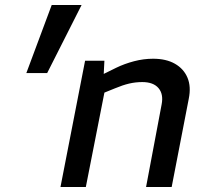

<svg xmlns="http://www.w3.org/2000/svg" viewBox="-20 -745 821 765"><path d="M85 -454 186 -725H305L168 -454ZM221 0 319 -503H396L392 -425L372 -440L443 -475Q476 -491 514 -501Q552 -511 590 -511Q642 -511 677 -491Q712 -471 727 -435.5Q742 -400 732 -351L664 0H562L624 -329Q632 -370 611.5 -394Q591 -418 547 -418Q520 -418 494.5 -412Q469 -406 438 -393L396 -376L322 0Z"/></svg>

Font: REM
Style: Italic
Weight: 400
Italic angle: -11°
Designer: Octavio Pardo
Foundry: Ashler Design
Version: Version 1.005;gftools[0.9.28]